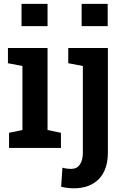

<svg xmlns="http://www.w3.org/2000/svg" viewBox="-20 -782 653 1015"><path d="M27.8 0V-80.1L98.6 -94.7V-433.1L22 -447.8V-528.3H231.4V-94.7L302.2 -80.1V0ZM93.8 -644V-761.7H231.4V-644ZM370.1 213.4Q334.5 213.4 303.2 205.1L310.1 104.5Q332.5 110.8 357.9 110.8Q386.2 110.8 402.1 88.1Q418 65.4 418 24.9V-433.1L340.8 -447.8V-528.3H550.3V24.9Q550.3 115.2 502.7 164.3Q455.1 213.4 370.1 213.4ZM411.6 -644V-761.7H549.3V-644Z"/></svg>

Font: Roboto Slab SemiBold
Style: Regular
Weight: 600
Designer: Google
Version: Version 2.001; ttfautohint (v1.8.3)